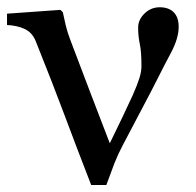

<svg xmlns="http://www.w3.org/2000/svg" viewBox="-27 -515 549 539"><path d="M142.6 -487.3 149.4 -480.5Q152.8 -463.4 157.5 -444.1Q162.1 -424.8 169.9 -404.3Q192.4 -344.7 225.8 -257.1Q259.3 -169.4 281.2 -112.8Q299.8 -150.9 316.7 -186Q333.5 -221.2 345.7 -248Q358.9 -277.8 364.5 -296.1Q370.1 -314.5 370.1 -329.1Q370.1 -369.6 365.5 -391.4Q360.8 -413.1 360.8 -438Q360.8 -459.5 378.7 -477.1Q396.5 -494.6 421.4 -494.6Q446.8 -494.6 460.7 -480.5Q474.6 -466.3 474.6 -439.9Q474.6 -407.7 453.4 -367.7Q432.1 -327.6 418 -299.3Q399.4 -262.2 372.3 -211.2Q345.2 -160.2 317.9 -107.9Q304.2 -82 294.4 -57.1Q284.7 -32.2 271.5 4.4H229Q188 -101.1 154.1 -191.9Q120.1 -282.7 73.7 -398.4Q64 -423.3 43 -433.3Q22 -443.4 -7.3 -444.8V-476.6Z"/></svg>

Font: UniBurma_GGSerif
Style: Book
Weight: 400
Designer: Victor San Kho Lin (for Burmese only and related typography optimization with it)
Foundry: http://www.unimm.org
Version: 2.0